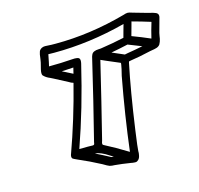

<svg xmlns="http://www.w3.org/2000/svg" viewBox="-104 -851 978 942"><g transform="rotate(-15 384.5 -380.0)"><path d="M289.1 -518.6 296.4 -548.3Q266.6 -545.9 236.8 -544.9Q262.7 -531.2 289.1 -518.6ZM703.1 -586.4Q712.4 -626 724.6 -665.5Q677.7 -680.2 630.4 -692.9L625 -672.9Q617.7 -647.9 611.3 -623.5Q658.2 -606 703.1 -586.4ZM557.1 -544.4 572.3 -547.4Q611.3 -553.7 650.4 -561.5L582 -588.4Q539.1 -578.6 496.1 -570.8Q526.9 -558.1 557.1 -544.4ZM457.5 -76.7Q479 -254.4 515.1 -447.3L522.9 -479.5Q525.4 -491.2 526.9 -500.5Q527.8 -504.9 527.8 -507.3Q527.8 -509.8 526.9 -510.3Q493.7 -524.9 460.4 -538.6L434.1 -550.3Q384.8 -343.8 340.3 -167Q337.4 -159.2 336.4 -154.3V-150.9Q336.4 -149.4 336.7 -147Q336.9 -144.5 344.2 -141.1Q395 -115.2 455.1 -78.1ZM375 -74.2 357.9 -85Q316.9 -112.3 289.6 -113.3Q326.7 -95.2 362.8 -75.7ZM289.1 -154.3Q296.9 -154.3 298.3 -160.2L299.8 -168.5Q350.1 -366.7 396.5 -564.9Q398.9 -577.6 402.8 -585.4Q409.7 -602.1 440.9 -603Q446.3 -603 450.7 -603.5Q516.1 -613.3 571.3 -625.5Q576.2 -641.1 580.1 -657.7Q584 -674.3 589.4 -690.9Q405.3 -642.6 225.1 -642.6L194.8 -643.1L187 -604L182.6 -584.5Q242.7 -584.5 302.7 -588.9L314 -589.4Q328.6 -589.4 335 -585Q340.3 -581.1 340.3 -570.8Q340.3 -564.9 338.4 -556.6L337.9 -554.7Q288.1 -343.8 221.2 -154.3Q242.2 -154.8 263.7 -154.8ZM471.7 -20.5H467.8Q461.9 -20.5 455.6 -21.5L451.7 -22.5Q402.8 -30.3 368.2 -33.2Q355 -33.2 343.8 -36.1Q334.5 -39.1 311.5 -53.2Q255.4 -83 198.2 -107.4Q180.7 -115.2 176.8 -118.2Q172.9 -121.6 172.9 -128.9Q172.9 -132.3 173.8 -136.2Q233.9 -302.2 277.8 -475.6Q266.6 -478.5 256.3 -485.4Q225.1 -501 187.5 -521.5Q181.2 -524.9 173.8 -528.3Q152.8 -536.6 140.1 -550.8Q137.7 -555.2 137.7 -562.5Q137.7 -569.8 140.1 -580.6Q142.1 -589.4 144.5 -598.1Q147 -606.9 148.4 -613.8Q149.9 -619.6 150.9 -628.4Q151.9 -640.6 154.3 -652.8Q155.3 -656.2 157.7 -665.5Q160.2 -674.8 171.9 -681.6Q179.7 -685.5 189 -685.5Q198.7 -685.5 208 -684.6Q215.3 -683.6 243.7 -683.6Q419.4 -683.6 600.6 -733.9Q614.3 -738.8 622.6 -738.8Q630.4 -738.8 644 -733.9L659.2 -729.5Q687.5 -721.7 715.8 -713.4Q720.2 -711.9 727.1 -710.4Q743.2 -707.5 757.8 -701.2Q769 -695.8 769 -684.6Q769 -681.6 768.6 -678.7Q757.8 -640.6 747.6 -602.5L744.6 -586.4L742.7 -574.2Q739.7 -560.1 732.9 -547.9Q726.1 -538.6 714.4 -535.2Q702.6 -531.7 691.4 -530.3L680.2 -528.3Q619.1 -514.2 582.5 -509.3Q570.8 -507.8 569.1 -506.8Q567.4 -505.9 566.4 -501.5Q537.6 -364.7 510.7 -173.3Q498 -82.5 498 -69.3Q498 -68.8 498 -63.2Q498 -57.6 495.6 -46.4Q493.2 -34.7 486.1 -27.6Q479 -20.5 471.7 -20.5Z"/></g></svg>

Font: Third Street
Style: Regular
Weight: 400
Designer: GGBotNet
Foundry: GGBotNet
Version: 0.90